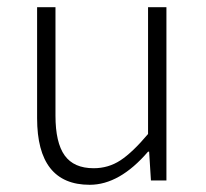

<svg xmlns="http://www.w3.org/2000/svg" viewBox="-20 -501 572 533"><path d="M229 12Q83 12 83 -173V-481H134V-180Q134 -105 159.5 -69.5Q185 -34 240 -34Q281 -34 314.5 -56Q348 -78 391 -129V-481H442V0H399L394 -80H391Q312 12 229 12Z"/></svg>

Font: Assistant Light
Style: Regular
Weight: 300
Designer: Hebrew By Ben Nathan, Latin by Paul Hunt
Version: Version 2.001;PS 002.001;hotconv 1.0.88;makeotf.lib2.5.64775